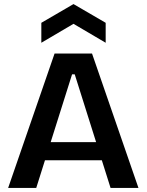

<svg xmlns="http://www.w3.org/2000/svg" viewBox="-20 -923 720 943"><path d="M20 0 248 -660H432L660 0H523L347 -558H334L158 0ZM141 -136V-225H556V-136ZM183 -713V-811L341 -903L499 -811V-713L341 -806Z"/></svg>

Font: Bricolage Grotesque SemiBold
Style: Regular
Weight: 600
Designer: Mathieu Triay
Foundry: Atelier Triay
Version: Version 1.000;gftools[0.9.30]